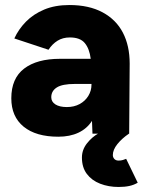

<svg xmlns="http://www.w3.org/2000/svg" viewBox="-20 -532 577 764"><path d="M212 12Q123 12 74 -28Q25 -68 25 -141Q25 -220 76 -259Q127 -298 219 -298H341Q336 -338 317.5 -360.5Q299 -383 258 -383Q230 -383 209 -370Q188 -357 173 -334L37 -379Q54 -416 83.5 -446Q113 -476 156 -494Q199 -512 256 -512Q334 -512 388 -483Q442 -454 469 -402Q496 -350 496 -279L494 0H348L346 -51Q326 -20 292 -4Q258 12 212 12ZM246 -106Q275 -106 297 -118Q319 -130 331.5 -150.5Q344 -171 344 -195V-198H278Q228 -198 206 -184Q184 -170 184 -145Q184 -127 200.5 -116.5Q217 -106 246 -106ZM452 212Q412 212 378.5 199Q345 186 325.5 160Q306 134 306 95Q306 64 326 38.5Q346 13 373 -2L493 0Q465 19 447 41.5Q429 64 429 85Q429 94 435 100.5Q441 107 452 107Q462 107 469.5 104.5Q477 102 482 100L528 195Q513 204 494.5 208Q476 212 452 212Z"/></svg>

Font: Figtree ExtraBold
Style: Regular
Weight: 800
Designer: Erik Kennedy
Foundry: Erik Kennedy
Version: Version 2.002